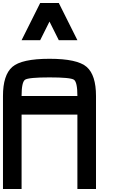

<svg xmlns="http://www.w3.org/2000/svg" viewBox="-20 -1270 790 1290"><path d="M500 -625Q500 -718.8 476.6 -734.4Q453.1 -750 312.5 -750Q171.9 -750 148.4 -734.4Q125 -718.8 125 -625ZM0 -625Q0 -765.6 62.5 -820.3Q125 -875 312.5 -875Q500 -875 562.5 -820.3Q625 -765.6 625 -625V0H500V-500H125V0H0ZM375 -1000 312.5 -1125 250 -1000H125L250 -1250H375L500 -1000Z"/></svg>

Font: CraftyPE
Style: Regular
Weight: 400
Designer: Erek Butcher
Foundry: Haunted Coop
Version: Version 0.018;April 4, 2024;FontCreator 15.0.0.2962 64-bit